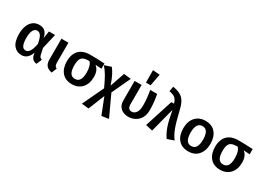

<svg xmlns="http://www.w3.org/2000/svg" viewBox="-7 -1827 4199 3047"><g transform="rotate(30 2093.0 -303.5)"><path d="M520 15Q435 6 414 -79L406 -124Q381 -55 340.5 -20Q300 15 241 15Q153 15 98 -52Q43 -119 43 -260Q43 -342 67 -406Q91 -470 138 -507Q185 -544 254 -544Q324 -544 362.5 -506Q401 -468 414 -394L435 -529H547L484 -255L510 -137Q519 -94 562 -84ZM264 -81Q304 -81 333.5 -124.5Q363 -168 382 -270Q365 -365 339 -406.5Q313 -448 268 -448Q226 -448 200.5 -402.5Q175 -357 175 -260Q175 -81 264 -81Z M798 15Q726 0 695 -38.5Q664 -77 664 -146V-529H792V-162Q792 -127 801.5 -109Q811 -91 836 -79Z M1166 15Q1046 15 981.5 -61Q917 -137 917 -265Q917 -345 945.5 -406.5Q974 -468 1034.5 -502.5Q1095 -537 1190 -537Q1296 -537 1452 -529V-433L1338 -441Q1415 -384 1415 -261Q1415 -133 1347 -59Q1279 15 1166 15ZM1166 -82Q1280 -82 1280 -261Q1280 -392 1226 -444Q1163 -444 1124.5 -429.5Q1086 -415 1069 -376Q1052 -337 1052 -264Q1052 -82 1164 -82Z M1826 216 1709 -81 1590 216 1461 202 1644 -185Q1587 -310 1545 -381Q1503 -452 1456 -501L1580 -542Q1619 -492 1648.5 -432.5Q1678 -373 1712 -274L1804 -541L1936 -527L1777 -186L1955 197Z M2199 15Q2145 15 2101 -5.5Q2057 -26 2031 -67.5Q2005 -109 2005 -173V-529H2133V-177Q2133 -82 2207 -82Q2251 -82 2284 -125Q2317 -168 2317 -262Q2317 -382 2291 -529H2418Q2446 -382 2446 -251Q2446 -160 2411 -101.5Q2376 -43 2319.5 -14Q2263 15 2199 15ZM2259 -596H2174L2172 -823L2300 -813Z M2906 15Q2855 -57 2821 -154Q2787 -251 2755 -431L2639 15L2513 -15L2678 -529H2727Q2709 -591 2675.5 -621.5Q2642 -652 2565 -664L2581 -755Q2707 -737 2766.5 -678.5Q2826 -620 2853 -498Q2902 -290 2939.5 -190.5Q2977 -91 3028 -28Z M3298 15Q3178 15 3113.5 -61Q3049 -137 3049 -265Q3049 -395 3117.5 -469.5Q3186 -544 3299 -544Q3420 -544 3483.5 -467.5Q3547 -391 3547 -265Q3547 -142 3482 -63.5Q3417 15 3298 15ZM3298 -82Q3412 -82 3412 -265Q3412 -447 3299 -447Q3184 -447 3184 -265Q3184 -175 3211.5 -128.5Q3239 -82 3298 -82Z M3882 15Q3762 15 3697.5 -61Q3633 -137 3633 -265Q3633 -345 3661.5 -406.5Q3690 -468 3750.5 -502.5Q3811 -537 3906 -537Q4012 -537 4168 -529V-433L4054 -441Q4131 -384 4131 -261Q4131 -133 4063 -59Q3995 15 3882 15ZM3882 -82Q3996 -82 3996 -261Q3996 -392 3942 -444Q3879 -444 3840.5 -429.5Q3802 -415 3785 -376Q3768 -337 3768 -264Q3768 -82 3880 -82Z"/></g></svg>

Font: Trujillo Medium
Style: Regular
Weight: 500
Designer: Fira Sans original fonts by bBox Type GmbH, Carrois Corporate GbR, & Edenspiekermann AG / Changes by Cristiano Sobral
Foundry: Fira Sans original fonts by bBox Type GmbH, Carrois Corporate GbR, & Edenspiekermann AG / Changes by Cristiano Sobral
Version: Version 4.301;October 17, 2021;FontCreator 14.0.0.2814 64-bi